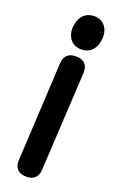

<svg xmlns="http://www.w3.org/2000/svg" viewBox="-161 -843 571 924"><g transform="rotate(20 124.0 -381.0)"><path d="M168 -20 196 -526C198 -565 176 -588 137 -588H135C97 -588 76 -569 74 -530L47 -24C45 15 67 38 106 38H107C145 38 166 19 168 -20ZM72 -714C70 -663 99 -628 145 -628C198 -628 222 -666 225 -714C228 -766 197 -800 153 -800C100 -800 76 -761 72 -714Z"/></g></svg>

Font: 寒蝉团圆体 Round
Style: Regular
Weight: 500
Designer: 寒蝉字型
Version: Version 2.700;Glyphs 3.1.1 (3135)